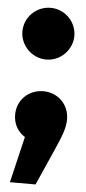

<svg xmlns="http://www.w3.org/2000/svg" viewBox="-54 -591 367 821"><g transform="rotate(5 129.5 -180.0)"><path d="M130 -559C68 -559 18 -509 18 -448C18 -388 68 -337 130 -337C191 -337 241 -388 241 -448C241 -509 191 -559 130 -559ZM130 -201C66 -201 18 -153 18 -91C18 -52 36 -19 68 1L21 199H131L198 48C227 -18 241 -52 241 -90C241 -153 193 -201 130 -201Z"/></g></svg>

Font: Glow Sans SC Normal Heavy
Style: Regular
Weight: 900
Designer: Ryoko NISHIZUKA (kana, bopomofo & ideographs); Paul D. Hunt (Latin, Greek & Cyrillic); Sandoll Communications, Soo-young
Version: Version 0.93